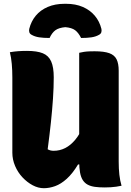

<svg xmlns="http://www.w3.org/2000/svg" viewBox="-20 -978 690 1011"><path d="M620 0Q607 3 592.5 5Q578 7 563 8Q548 9 532 9Q502 9 480 6Q458 3 442 -5.5Q426 -14 416 -29.5Q406 -45 401.5 -69.5Q397 -94 397 -130Q397 -222 397 -300Q397 -378 397 -446Q397 -514 397 -576.5Q397 -639 397 -700Q409 -703 422.5 -705Q436 -707 450.5 -707.5Q465 -708 478 -708Q528 -708 555.5 -698Q583 -688 594 -665.5Q605 -643 605 -606Q605 -549 605 -490Q605 -431 605 -370.5Q605 -310 605 -249Q605 -188 605 -127Q605 -89 608.5 -58Q612 -27 620 0ZM211 13Q181 13 152 -2.5Q123 -18 98.5 -44Q74 -70 59.5 -104Q45 -138 45 -174Q45 -240 45 -306Q45 -372 45 -438.5Q45 -505 45 -570Q45 -608 42 -641.5Q39 -675 32 -703Q55 -707 76.5 -708.5Q98 -710 122 -710Q175 -710 205.5 -697.5Q236 -685 249.5 -654.5Q263 -624 263 -571Q263 -518 259 -458.5Q255 -399 248 -333Q241 -267 231 -192Q238 -188 245.5 -186Q253 -184 263 -184Q295 -184 323.5 -198.5Q352 -213 376.5 -242.5Q401 -272 419 -316V-112H391Q362 -64 331.5 -36.5Q301 -9 270.5 2Q240 13 211 13ZM241 -778Q209 -778 186 -781.5Q163 -785 146 -795Q137 -800 134.5 -808Q132 -816 134 -826Q144 -866 168.5 -895.5Q193 -925 231.5 -941.5Q270 -958 320 -958H328Q378 -958 416 -941.5Q454 -925 479 -895.5Q504 -866 514 -826Q516 -816 513.5 -808Q511 -800 502 -795Q485 -785 462 -781.5Q439 -778 407 -778Q393 -806 375.5 -819Q358 -832 324 -835Q290 -832 272 -819Q254 -806 241 -778Z"/></svg>

Font: Recursive Casual Black
Style: Regular
Weight: 900
Version: Version 1.047